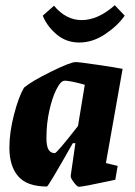

<svg xmlns="http://www.w3.org/2000/svg" viewBox="-20 -707 517 736"><path d="M386 -82 431 -71 422 -18 399 -13Q297 9 282 9Q276 9 263 -8Q250 -25 251 -33L269 -158H259Q165 8 160 8Q84 8 50 -31Q16 -70 16 -141Q16 -199 33.5 -267Q51 -335 72 -371Q100 -395 175 -432Q250 -469 270 -469Q283 -469 354.5 -458.5Q426 -448 450 -443ZM279 -224 305 -382Q278 -390 254.5 -394.5Q231 -399 224 -397Q211 -394 195.5 -363Q180 -332 169 -282.5Q158 -233 158 -178Q158 -147 166 -133.5Q174 -120 190 -120Q198 -120 279 -224ZM144 -647 187 -685Q233 -630 293 -630Q356 -630 420 -687L458 -647Q431 -608 383 -576Q335 -544 284 -544Q233 -544 196 -576Q159 -608 144 -647Z"/></svg>

Font: Grenze
Style: Bold Italic
Weight: 700
Italic angle: -10°
Designer: Renata Polastri
Foundry: Omnibus-Type
Version: Version 1.002; ttfautohint (v1.8)